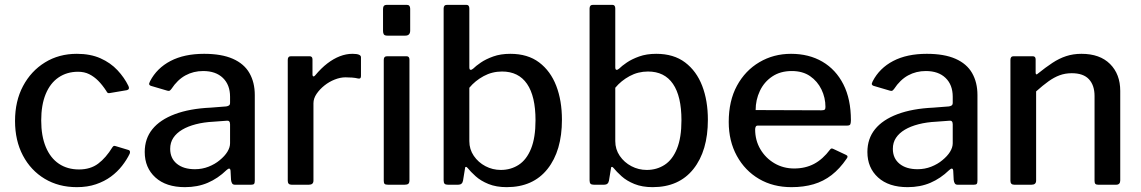

<svg xmlns="http://www.w3.org/2000/svg" viewBox="-20 -762 4706 792"><path d="M297 -540Q353 -540 394.5 -521.5Q436 -503 464.5 -472.5Q493 -442 510 -407Q516 -393 503 -390L432 -378Q423 -376 419 -386Q402 -412 385 -429Q368 -446 348 -456Q328 -466 302 -466Q256 -466 221.5 -442.5Q187 -419 168.5 -374Q150 -329 150 -265Q150 -201 169 -155.5Q188 -110 223 -86.5Q258 -63 306 -63Q353 -63 385 -87Q417 -111 444 -155Q447 -159 449.5 -160Q452 -161 458 -159L511 -143Q519 -140 515 -128Q503 -103 483.5 -78Q464 -53 437.5 -33.5Q411 -14 376 -2Q341 10 297 10Q222 10 164.5 -24.5Q107 -59 74.5 -120.5Q42 -182 42 -263Q42 -345 75 -407Q108 -469 165.5 -504.5Q223 -540 297 -540Z M914 -60Q879 -26 837 -8Q795 10 743 10Q665 10 621 -30Q577 -70 577 -135Q577 -190 608.5 -229Q640 -268 701 -291Q762 -314 849 -318L913 -323Q920 -324 924.5 -327Q929 -330 929 -338V-363Q929 -412 899.5 -440.5Q870 -469 818 -469Q778 -469 745 -451Q712 -433 687 -395Q683 -390 680 -388Q677 -386 670 -388L602 -408Q597 -410 595.5 -413.5Q594 -417 599 -427Q627 -481 683.5 -510.5Q740 -540 822 -540Q894 -540 940.5 -519.5Q987 -499 1009 -460.5Q1031 -422 1031 -370V-17Q1031 -7 1028 -3.5Q1025 0 1016 0H949Q941 0 937.5 -5.5Q934 -11 933 -20L931 -58Q929 -74 914 -60ZM929 -249Q929 -266 915 -264L861 -260Q821 -258 788 -249.5Q755 -241 731.5 -227Q708 -213 695 -193.5Q682 -174 682 -148Q682 -109 709.5 -86.5Q737 -64 784 -64Q814 -64 840.5 -74.5Q867 -85 886 -101Q907 -118 918 -136Q929 -154 929 -171V-249Z M1183 0Q1175 0 1171 -4Q1167 -8 1167 -16V-515Q1167 -530 1180 -530H1257Q1269 -530 1269 -517V-454Q1269 -448 1272.5 -447Q1276 -446 1280 -451Q1305 -481 1330.5 -500.5Q1356 -520 1382 -530Q1408 -540 1434 -540Q1469 -540 1469 -526V-448Q1469 -436 1458 -438Q1446 -441 1432.5 -442Q1419 -443 1405 -443Q1384 -443 1361 -434Q1338 -425 1318.5 -409.5Q1299 -394 1286 -375Q1273 -356 1273 -336V-17Q1273 0 1254 0H1183Z M1669 -19Q1669 -8 1664.5 -4Q1660 0 1649 0H1581Q1570 0 1566.5 -3.5Q1563 -7 1563 -16V-515Q1563 -530 1577 -530H1657Q1669 -530 1669 -516ZM1672 -636Q1672 -615 1652 -615H1578Q1567 -615 1563.5 -620Q1560 -625 1560 -634V-725Q1560 -742 1575 -742H1658Q1672 -742 1672 -726Z M1828 0Q1818 0 1814 -4Q1810 -8 1810 -18V-727Q1810 -742 1824 -742H1904Q1916 -742 1916 -727V-485Q1916 -475 1920.5 -474Q1925 -473 1932 -479Q1943 -490 1963.5 -504Q1984 -518 2014.5 -529Q2045 -540 2085 -540Q2157 -540 2204 -504.5Q2251 -469 2274.5 -408Q2298 -347 2298 -268Q2298 -140 2238.5 -65Q2179 10 2070 10Q2027 10 1995 -3Q1963 -16 1942 -35Q1921 -54 1909 -69Q1905 -74 1901.5 -73.5Q1898 -73 1898 -66L1890 -17Q1887 0 1870 0ZM1916 -180Q1916 -146 1934.5 -119Q1953 -92 1982.5 -76.5Q2012 -61 2046 -61Q2087 -61 2119.5 -82Q2152 -103 2170.5 -148.5Q2189 -194 2189 -266Q2189 -365 2154 -416Q2119 -467 2051 -467Q2010 -467 1975 -448Q1940 -429 1916 -400Z M2430 0Q2420 0 2416 -4Q2412 -8 2412 -18V-727Q2412 -742 2426 -742H2506Q2518 -742 2518 -727V-485Q2518 -475 2522.5 -474Q2527 -473 2534 -479Q2545 -490 2565.5 -504Q2586 -518 2616.5 -529Q2647 -540 2687 -540Q2759 -540 2806 -504.5Q2853 -469 2876.5 -408Q2900 -347 2900 -268Q2900 -140 2840.5 -65Q2781 10 2672 10Q2629 10 2597 -3Q2565 -16 2544 -35Q2523 -54 2511 -69Q2507 -74 2503.5 -73.5Q2500 -73 2500 -66L2492 -17Q2489 0 2472 0ZM2518 -180Q2518 -146 2536.5 -119Q2555 -92 2584.5 -76.5Q2614 -61 2648 -61Q2689 -61 2721.5 -82Q2754 -103 2772.5 -148.5Q2791 -194 2791 -266Q2791 -365 2756 -416Q2721 -467 2653 -467Q2612 -467 2577 -448Q2542 -429 2518 -400Z M3095 -228Q3095 -183 3116.5 -146.5Q3138 -110 3174.5 -88.5Q3211 -67 3256 -67Q3302 -67 3338 -86Q3374 -105 3404 -145Q3407 -149 3410 -149.5Q3413 -150 3419 -147L3470 -123Q3481 -118 3472 -107Q3444 -66 3410.5 -40Q3377 -14 3336 -2Q3295 10 3245 10Q3169 10 3111 -24Q3053 -58 3019.5 -119Q2986 -180 2986 -259Q2986 -346 3020 -408.5Q3054 -471 3112.5 -505.5Q3171 -540 3243 -540Q3317 -540 3372.5 -507.5Q3428 -475 3459 -414Q3490 -353 3490 -266Q3490 -257 3488 -250.5Q3486 -244 3475 -244H3105Q3100 -244 3097.5 -239.5Q3095 -235 3095 -228ZM3368 -307Q3379 -307 3382 -310Q3385 -313 3385 -321Q3385 -359 3368.5 -393Q3352 -427 3321.5 -448Q3291 -469 3246 -469Q3199 -469 3165.5 -446.5Q3132 -424 3114.5 -387Q3097 -350 3097 -308Z M3895 -60Q3860 -26 3818 -8Q3776 10 3724 10Q3646 10 3602 -30Q3558 -70 3558 -135Q3558 -190 3589.5 -229Q3621 -268 3682 -291Q3743 -314 3830 -318L3894 -323Q3901 -324 3905.5 -327Q3910 -330 3910 -338V-363Q3910 -412 3880.5 -440.5Q3851 -469 3799 -469Q3759 -469 3726 -451Q3693 -433 3668 -395Q3664 -390 3661 -388Q3658 -386 3651 -388L3583 -408Q3578 -410 3576.5 -413.5Q3575 -417 3580 -427Q3608 -481 3664.5 -510.5Q3721 -540 3803 -540Q3875 -540 3921.5 -519.5Q3968 -499 3990 -460.5Q4012 -422 4012 -370V-17Q4012 -7 4009 -3.5Q4006 0 3997 0H3930Q3922 0 3918.5 -5.5Q3915 -11 3914 -20L3912 -58Q3910 -74 3895 -60ZM3910 -249Q3910 -266 3896 -264L3842 -260Q3802 -258 3769 -249.5Q3736 -241 3712.5 -227Q3689 -213 3676 -193.5Q3663 -174 3663 -148Q3663 -109 3690.5 -86.5Q3718 -64 3765 -64Q3795 -64 3821.5 -74.5Q3848 -85 3867 -101Q3888 -118 3899 -136Q3910 -154 3910 -171V-249Z M4164 0Q4148 0 4148 -16V-515Q4148 -530 4161 -530H4240Q4252 -530 4252 -517V-462Q4252 -457 4254.5 -455.5Q4257 -454 4262 -459Q4293 -484 4321 -502.5Q4349 -521 4378 -530.5Q4407 -540 4441 -540Q4517 -540 4559 -498Q4601 -456 4601 -387V-18Q4601 0 4584 0H4510Q4502 0 4498.5 -3.5Q4495 -7 4495 -16V-366Q4495 -410 4472 -435Q4449 -460 4401 -460Q4374 -460 4351 -451.5Q4328 -443 4305 -426.5Q4282 -410 4254 -385V-17Q4254 0 4235 0H4164Z"/></svg>

Font: Libre Franklin Thin Medium
Style: Regular
Weight: 500
Version: Version 3.000